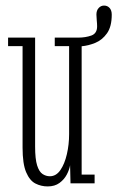

<svg xmlns="http://www.w3.org/2000/svg" viewBox="-20 -658 421 689"><path d="M151 11Q127.5 11 107 0.5Q86.5 -10 73.8 -40Q61 -70 61 -128V-492.5H9V-523H106V-132Q106 -87.5 113.2 -64.5Q120.5 -41.5 132.8 -33.5Q145 -25.5 159 -25.5Q181.5 -25.5 196.8 -47.8Q212 -70 220 -104.8Q228 -139.5 228 -176.5V-492.5H176.5V-523H260.5Q287 -523 307.8 -530.5Q328.5 -538 328.5 -563.5Q328.5 -573 327.2 -585Q326 -597 326 -605.5Q326 -620.5 334 -629.2Q342 -638 353.5 -638Q365.5 -638 373.2 -629.5Q381 -621 381 -605.5Q381 -562.5 364 -538.5Q347 -514.5 322 -504.2Q297 -494 273 -492V-31.5H319.5V0H233L231.5 -65Q229 -49.5 219.8 -31.8Q210.5 -14 193.5 -1.5Q176.5 11 151 11Z"/></svg>

Font: Imbue 10pt ExtraLight
Style: Regular
Weight: 200
Designer: Tyler Finck
Foundry: Etcetera Type Company
Version: Version 1.102; ttfautohint (v1.8.3)